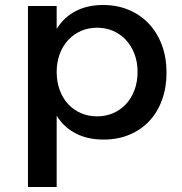

<svg xmlns="http://www.w3.org/2000/svg" viewBox="-20 -555 729 769"><path d="M92 -531H207V-439Q236 -486 283 -510.5Q330 -535 393 -535Q449.5 -535 496.2 -515.2Q543 -495.5 576.5 -459.8Q610 -424 628.5 -374.2Q647 -324.5 647 -264Q647 -204.5 629 -155Q611 -105.5 578 -70.2Q545 -35 498.5 -15.5Q452 4 395 4Q331 4 283.5 -20.5Q236 -45 207 -91.5V194H92ZM369 -444Q333.5 -444 303.8 -430.8Q274 -417.5 252.5 -394Q231 -370.5 219 -338Q207 -305.5 207 -267Q207 -227.5 219 -194.8Q231 -162 252.5 -138.5Q274 -115 303.8 -102Q333.5 -89 369 -89Q404.5 -89 434.2 -102.2Q464 -115.5 485.5 -139Q507 -162.5 519 -195.2Q531 -228 531 -267Q531 -305.5 519 -337.8Q507 -370 485.5 -393.8Q464 -417.5 434.2 -430.8Q404.5 -444 369 -444Z"/></svg>

Font: Argentum Sans
Style: Regular
Weight: 400
Designer: Julieta Ulanovsky, Owen Earl, Chris M. Simpson, Rasmus Andersson, Cristiano Sobral
Foundry: The Argentum Sans Project Authors
Version: Version 3.135; ttfautohint (v1.8.4.7-5d5b-dirty)